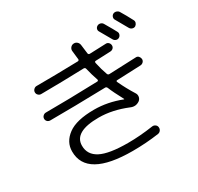

<svg xmlns="http://www.w3.org/2000/svg" viewBox="-184 -1055 1368 1329"><g transform="rotate(-30 500.0 -391.0)"><path d="M780.3 -804.7Q822.3 -733.4 834 -710Q839.8 -699.2 835.4 -687Q831.1 -674.8 819.8 -668.9Q808.6 -663.1 796.4 -667.5Q784.2 -671.9 778.3 -682.6Q748 -736.3 724.6 -776.4Q717.8 -787.1 721.2 -798.8Q724.6 -810.5 735.8 -816.9Q747.1 -823.2 760.3 -819.8Q773.4 -816.4 780.3 -804.7ZM917 -821.3Q943.4 -778.3 971.7 -723.6Q977.5 -712.9 973.1 -700.7Q968.8 -688.5 958 -681.6Q946.3 -675.8 933.6 -680.2Q920.9 -684.6 914.1 -697.3Q894.5 -733.4 860.4 -792Q853.5 -802.7 857.4 -815.4Q861.3 -828.1 872.1 -834Q883.8 -839.8 897 -835.9Q910.2 -832 917 -821.3ZM125 -412.1Q111.3 -412.1 102.1 -420.9Q92.8 -429.7 92.8 -442.9Q92.8 -456.1 102.5 -465.3Q112.3 -474.6 125 -474.6Q294.9 -474.6 540 -482.4Q544.9 -482.4 547.4 -485.8Q549.8 -489.3 548.8 -493.2Q531.2 -543 518.6 -596.7Q516.6 -607.4 504.9 -608.4Q330.1 -602.5 161.1 -601.6Q148.4 -601.6 138.7 -610.8Q128.9 -620.1 128.9 -633.8Q128.9 -646.5 138.7 -656.2Q148.4 -666 161.1 -666Q305.7 -666 494.1 -670.9Q498 -670.9 501.5 -674.3Q504.9 -677.7 503.9 -682.6Q498 -728.5 496.1 -752.9Q495.1 -767.6 504.9 -779.3Q514.6 -791 530.3 -792Q545.9 -793 557.1 -782.7Q568.4 -772.5 570.3 -755.9Q570.3 -752.9 579.1 -685.5Q581.1 -674.8 591.8 -674.8Q614.3 -675.8 657.2 -677.2Q700.2 -678.7 721.7 -679.7Q734.4 -680.7 743.7 -671.9Q752.9 -663.1 753.9 -649.9Q754.9 -636.7 746.1 -627.4Q737.3 -618.2 723.6 -617.2Q704.1 -616.2 664.1 -614.7Q624 -613.3 603.5 -612.3Q592.8 -612.3 594.7 -599.6Q607.4 -541 624 -496.1Q627.9 -485.4 638.7 -485.4Q647.5 -485.4 855.5 -494.1Q868.2 -495.1 877 -485.4Q885.7 -475.6 886.7 -462.9Q887.7 -450.2 878.4 -440.4Q869.1 -430.7 855.5 -429.7Q729.5 -423.8 665 -421.9Q654.3 -421.9 658.2 -411.1Q690.4 -341.8 730.5 -278.3Q739.3 -264.6 736.3 -247.6Q733.4 -230.5 718.8 -219.7Q685.5 -197.3 648.4 -213.9Q532.2 -261.7 423.8 -261.7Q226.6 -261.7 226.6 -150.4Q226.6 -78.1 294.4 -43Q362.3 -7.8 513.7 -7.8Q608.4 -7.8 713.9 -23.4Q727.5 -25.4 738.8 -17.1Q750 -8.8 751 3.9Q752.9 17.6 744.6 28.8Q736.3 40 722.7 42Q620.1 56.6 513.7 56.6Q146.5 56.6 147.5 -150.4Q147.5 -225.6 214.8 -275.4Q282.2 -325.2 423.8 -325.2Q531.2 -325.2 638.7 -283.2H640.6Q641.6 -284.2 641.6 -285.2Q598.6 -365.2 581.1 -409.2Q576.2 -418.9 566.4 -418.9Q306.6 -412.1 125 -412.1Z"/></g></svg>

Font: Rounded-X Mgen+ 1m regular
Style: Regular
Weight: 400
Designer: [Source Han Sans]
Ryoko NISHIZUKA  (kana & ideographs); Paul D. Hunt (Latin, Greek & Cyrillic); Wenlong ZHANG  (bopomofo
Version: Version 1.059.20150602